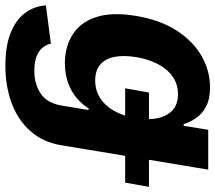

<svg xmlns="http://www.w3.org/2000/svg" viewBox="-81 -529 809 721"><g transform="rotate(90 323.5 -168.5)"><path d="M209.2 215.8Q135.1 215.8 85.7 195.8Q36.4 175.7 11.2 141.2Q-14.1 106.6 -16.8 63.7L127 44.9Q130.6 61.5 141.7 75.7Q152.7 89.8 174 98.4Q195.3 107 228.9 107Q278.2 107.2 314.4 83.2Q350.6 59.1 359.6 3.3L376 -96.5H369.9Q356.3 -74.2 333 -53.7Q309.7 -33.2 276.6 -20.6Q243.6 -7.9 200 -7.6Q138.6 -7.9 93 -36.6Q47.4 -65.2 27.5 -124.2Q7.7 -183.1 22.5 -273.6Q37.9 -366.7 78.6 -428.7Q119.2 -490.6 174.7 -521.7Q230.2 -552.7 290.2 -552.7Q335.8 -552.7 364 -537.4Q392.1 -522 407.3 -499Q422.6 -476.1 429.1 -453.7H435.5L450.4 -545.9H600L508.4 5.7Q497 75.1 455.3 121.9Q413.6 168.8 350.1 192.3Q286.7 215.8 209.2 215.8ZM265.4 -121.5Q301.8 -121.5 330.7 -139.7Q359.6 -157.9 379.2 -192.2Q398.7 -226.5 406.6 -274.4Q414.4 -322.4 406.4 -357.8Q398.4 -393.2 375.9 -412.8Q353.3 -432.4 316.6 -432.4Q279.2 -432.4 250.5 -412.2Q221.9 -392 203.4 -356.4Q184.9 -320.8 177.3 -274.4Q169.8 -227.7 176.8 -193.3Q183.8 -158.8 206 -140.1Q228.2 -121.5 265.4 -121.5ZM294.7 -234 310.5 -323.4H664.6L648.8 -234Z"/></g></svg>

Font: Inter Tight
Style: Italic
Weight: 400
Italic angle: -9.39999°
Designer: Rasmus Andersson
Foundry: rsms
Version: Version 3.002